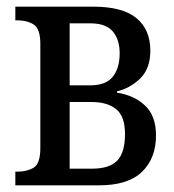

<svg xmlns="http://www.w3.org/2000/svg" viewBox="-20 -556 521 576"><path d="M26 0V-41H32Q61 -41 81 -53Q101 -65 101 -112V-424Q101 -470 81 -482.5Q61 -495 32 -495H26V-536H260Q348 -536 389.5 -501.5Q431 -467 431 -404Q431 -350 400.5 -320.5Q370 -291 331 -282V-278Q383 -270 415.5 -239Q448 -208 448 -150Q448 -81 406 -40.5Q364 0 277 0ZM189 -300H251Q298 -300 318.5 -326Q339 -352 339 -396Q339 -437 318.5 -461.5Q298 -486 251 -486H189ZM189 -50H256Q308 -50 331.5 -74Q355 -98 355 -154Q355 -207 328.5 -228.5Q302 -250 254 -250H189Z"/></svg>

Font: Noto Serif Condensed
Style: Regular
Weight: 400
Width: 3
Designer: Monotype Design Team
Foundry: Monotype Imaging Inc.
Version: Version 2.013; ttfautohint (v1.8.4.7-5d5b)